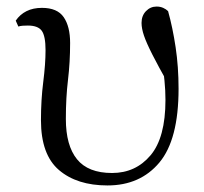

<svg xmlns="http://www.w3.org/2000/svg" viewBox="-20 -551 622 586"><path d="M308 15Q215 15 160 -32Q105 -79 105 -184Q105 -246 112 -301Q119 -356 119 -398Q119 -441 107.5 -457Q96 -473 65 -473Q57 -473 49.5 -472.5Q42 -472 36 -470L28 -488Q41 -507 61 -517Q81 -527 108 -527Q155 -527 174.5 -498.5Q194 -470 194 -420Q194 -361 187.5 -307Q181 -253 181 -188Q181 -107 215 -65Q249 -23 322 -23Q394 -23 439.5 -77Q485 -131 485 -246Q485 -275 482 -305Q479 -335 474 -370L490 -367L494 -294Q463 -349 445 -384.5Q427 -420 419.5 -442Q412 -464 412 -481Q412 -503 425.5 -517Q439 -531 458 -531Q469 -531 478 -527Q487 -523 493 -517Q507 -467 516 -407Q525 -347 525 -280Q525 -125 466.5 -55Q408 15 308 15Z"/></svg>

Font: Noto Serif SC
Style: Regular
Weight: 400
Designer: Ryoko NISHIZUKA 西塚涼子 (kana & ideographs); Frank Grießhammer (Latin, Greek & Cyrillic); Wenlong ZHANG 张文龙 (bopomofo); San
Foundry: Adobe
Version: Version 2.002-H1;hotconv 1.1.0;makeotfexe 2.6.0